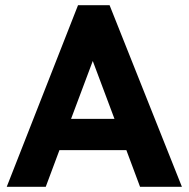

<svg xmlns="http://www.w3.org/2000/svg" viewBox="-20 -723 730 743"><path d="M282 -703H404L684 0H522L469 -142H210L157 0H6ZM255 -263H423L339 -487Z"/></svg>

Font: Tilda Sans Extra Bold
Style: Regular
Weight: 800
Designer: ParaType Ltd
Foundry: ParaType Ltd
Version: Version 1.009